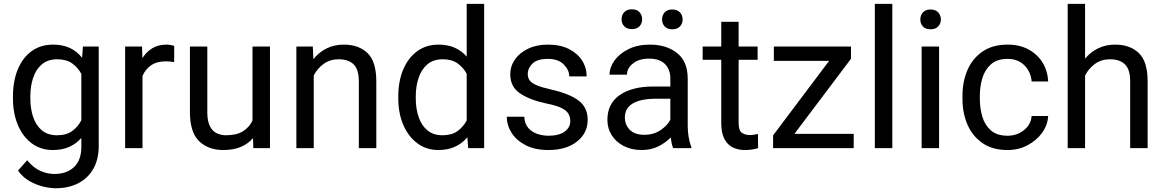

<svg xmlns="http://www.w3.org/2000/svg" viewBox="-20 -770 6052 998"><path d="M47.4 -258.3V-268.6Q47.4 -349.1 72.8 -409.9Q98.1 -470.7 144.8 -504.4Q191.4 -538.1 255.9 -538.1Q306.2 -538.1 343.5 -520.5Q380.9 -502.9 406.7 -469.7L411.1 -528.3H493.2V-11.2Q493.2 58.6 464.8 107.9Q436.5 157.2 386 182.9Q335.4 208.5 269.5 208.5Q242.2 208.5 205.3 200Q168.5 191.4 133.1 171.1Q97.7 150.9 73.7 116.7L121.1 63Q154.3 103 190.7 118.7Q227.1 134.3 262.7 134.3Q326.7 134.3 364.7 98.4Q402.8 62.5 402.8 -6.8V-53.2Q377 -22.9 340.1 -6.6Q303.2 9.8 254.9 9.8Q191.4 9.8 144.8 -25.1Q98.1 -60.1 72.8 -120.6Q47.4 -181.2 47.4 -258.3ZM137.7 -268.6V-258.3Q137.7 -206.1 152.1 -162.4Q166.5 -118.7 197.3 -92.8Q228 -66.9 276.9 -66.9Q325.2 -66.9 355.2 -88.9Q385.3 -110.8 402.8 -145V-385.7Q385.7 -418.5 355.5 -440.2Q325.2 -461.9 277.8 -461.9Q228.5 -461.9 197.5 -435.5Q166.5 -409.2 152.1 -365.2Q137.7 -321.3 137.7 -268.6Z M885.7 -531.2 885.3 -447.3Q865.2 -451.2 841.3 -451.2Q794.9 -451.2 765.1 -430.4Q735.4 -409.7 720.7 -375V0H630.4V-528.3H718.3L720.2 -467.8Q740.2 -500 771.2 -519Q802.2 -538.1 845.7 -538.1Q855.5 -538.1 868.2 -535.9Q880.9 -533.7 885.7 -531.2Z M1296.9 0 1294.9 -52.2Q1270.5 -22.9 1232.4 -6.6Q1194.3 9.8 1140.6 9.8Q1063 9.8 1015.1 -36.1Q967.3 -82 967.3 -187.5V-528.3H1057.6V-186.5Q1057.6 -139.2 1071.5 -113Q1085.4 -86.9 1107.9 -76.9Q1130.4 -66.9 1154.8 -66.9Q1210 -66.9 1243.2 -87.9Q1276.4 -108.9 1292.5 -143.6V-528.3H1383.3V0Z M1739.7 -461.9Q1696.3 -461.9 1663.1 -438.5Q1629.9 -415 1610.8 -377.4V0H1520.5V-528.3H1606L1608.9 -462.4Q1637.2 -498 1677.2 -518.1Q1717.3 -538.1 1766.6 -538.1Q1844.7 -538.1 1890.4 -494.1Q1936 -450.2 1936 -346.2V0H1845.2V-347.2Q1845.2 -409.2 1818.1 -435.5Q1791 -461.9 1739.7 -461.9Z M2050.3 -258.3V-268.6Q2050.3 -349.1 2076.4 -409.9Q2102.5 -470.7 2149.4 -504.4Q2196.3 -538.1 2259.3 -538.1Q2307.1 -538.1 2343.5 -522Q2379.9 -505.9 2405.8 -475.6V-750H2496.6V0H2413.6L2409.2 -56.6Q2383.3 -24.9 2345.7 -7.6Q2308.1 9.8 2258.3 9.8Q2196.3 9.8 2149.4 -25.1Q2102.5 -60.1 2076.4 -120.6Q2050.3 -181.2 2050.3 -258.3ZM2141.1 -268.6V-258.3Q2141.1 -206.1 2155.8 -162.4Q2170.4 -118.7 2201.2 -92.8Q2231.9 -66.9 2280.8 -66.9Q2328.1 -66.9 2357.9 -88.4Q2387.7 -109.9 2405.8 -143.6V-386.7Q2388.2 -419.4 2358.2 -440.7Q2328.1 -461.9 2281.7 -461.9Q2232.4 -461.9 2201.4 -435.5Q2170.4 -409.2 2155.8 -365.2Q2141.1 -321.3 2141.1 -268.6Z M2944.3 -140.1Q2944.3 -159.7 2935.8 -176.5Q2927.2 -193.4 2901.1 -207.3Q2875 -221.2 2822.8 -231.4Q2734.4 -250 2683.3 -284.4Q2632.3 -318.8 2632.3 -383.8Q2632.3 -425.8 2656.5 -460.7Q2680.7 -495.6 2724.9 -516.8Q2769 -538.1 2828.1 -538.1Q2891.6 -538.1 2936.5 -515.6Q2981.4 -493.2 3005.4 -455.8Q3029.3 -418.5 3029.3 -373H2939Q2939 -405.8 2910.4 -434.8Q2881.8 -463.9 2828.1 -463.9Q2772 -463.9 2747.6 -439.5Q2723.1 -415 2723.1 -386.2Q2723.1 -366.7 2732.9 -352.5Q2742.7 -338.4 2768.8 -327.1Q2794.9 -315.9 2844.7 -304.7Q2942.4 -282.2 2988.5 -246.6Q3034.7 -210.9 3034.7 -147Q3034.7 -77.6 2978.8 -33.9Q2922.9 9.8 2830.6 9.8Q2760.7 9.8 2712.4 -15.1Q2664.1 -40 2639.2 -79.6Q2614.3 -119.1 2614.3 -163.1H2705.1Q2707 -126 2726.6 -104.2Q2746.1 -82.5 2774.4 -73.5Q2802.7 -64.5 2830.6 -64.5Q2885.7 -64.5 2915 -85.9Q2944.3 -107.4 2944.3 -140.1Z M3479 0Q3474.6 -9.8 3471.4 -24.7Q3468.3 -39.6 3466.3 -55.7Q3440.9 -28.8 3402.8 -9.5Q3364.7 9.8 3315.9 9.8Q3262.2 9.8 3221.9 -11.2Q3181.6 -32.2 3159.4 -67.6Q3137.2 -103 3137.2 -147Q3137.2 -231.9 3201.7 -276.1Q3266.1 -320.3 3375 -320.3H3464.4V-362.3Q3464.4 -409.2 3436.3 -437.3Q3408.2 -465.3 3353 -465.3Q3301.8 -465.3 3270.3 -440.2Q3238.8 -415 3238.8 -381.8H3148.4Q3148.4 -419.9 3174.3 -455.8Q3200.2 -491.7 3247.3 -514.9Q3294.4 -538.1 3358.4 -538.1Q3444.3 -538.1 3499.5 -494.1Q3554.7 -450.2 3554.7 -361.3V-115.2Q3554.7 -88.9 3559.3 -59.1Q3564 -29.3 3573.2 -7.8V0ZM3329.1 -69.3Q3377.9 -69.3 3413.8 -93.8Q3449.7 -118.2 3464.4 -147.9V-256.8H3389.6Q3312 -256.8 3270 -232.7Q3228 -208.5 3228 -159.2Q3228 -121.6 3253.4 -95.5Q3278.8 -69.3 3329.1 -69.3ZM3210.9 -669.4Q3210.9 -691.4 3224.6 -706.5Q3238.3 -721.7 3264.2 -721.7Q3290.5 -721.7 3304.2 -706.5Q3317.9 -691.4 3317.9 -669.4Q3317.9 -648.4 3304.2 -633.5Q3290.5 -618.7 3264.2 -618.7Q3238.3 -618.7 3224.6 -633.5Q3210.9 -648.4 3210.9 -669.4ZM3421.4 -668.5Q3421.4 -690.4 3434.8 -705.6Q3448.2 -720.7 3474.6 -720.7Q3500.5 -720.7 3514.4 -705.6Q3528.3 -690.4 3528.3 -668.5Q3528.3 -647.5 3514.4 -632.6Q3500.5 -617.7 3474.6 -617.7Q3448.2 -617.7 3434.8 -632.6Q3421.4 -647.5 3421.4 -668.5Z M3918 -528.3V-459H3819.3V-130.9Q3819.3 -90.3 3837.2 -79.1Q3855 -67.9 3877.4 -67.9Q3888.7 -67.9 3901.1 -70.1Q3913.6 -72.3 3919.9 -73.7L3920.4 0Q3909.7 3.4 3892.3 6.6Q3875 9.8 3850.6 9.8Q3817.4 9.8 3789.6 -3.4Q3761.7 -16.6 3745.4 -47.6Q3729 -78.6 3729 -131.3V-459H3632.3V-528.3H3729V-656.7H3819.3V-528.3Z M4417.5 -74.2V0H3998.5V-66.4L4289.6 -453.6H4002.4V-528.3H4403.3V-464.4L4109.4 -74.2Z M4618.2 -750V0H4527.3V-750Z M4763.7 -668.5Q4763.7 -690.4 4777.1 -705.6Q4790.5 -720.7 4816.9 -720.7Q4842.8 -720.7 4856.7 -705.6Q4870.6 -690.4 4870.6 -668.5Q4870.6 -647.5 4856.7 -632.6Q4842.8 -617.7 4816.9 -617.7Q4790.5 -617.7 4777.1 -632.6Q4763.7 -647.5 4763.7 -668.5ZM4861.3 -528.3V0H4770.5V-528.3Z M5217.8 -64.5Q5266.1 -64.5 5302.5 -93.5Q5338.9 -122.6 5342.3 -167H5428.2Q5425.8 -120.1 5396.7 -79.8Q5367.7 -39.6 5320.8 -14.9Q5273.9 9.8 5217.8 9.8Q5138.2 9.8 5086.2 -26.6Q5034.2 -63 5008.5 -123Q4982.9 -183.1 4982.9 -253.9V-274.4Q4982.9 -345.2 5008.5 -405.3Q5034.2 -465.3 5086.4 -501.7Q5138.7 -538.1 5217.8 -538.1Q5279.8 -538.1 5326.2 -512.9Q5372.6 -487.8 5399.2 -444.6Q5425.8 -401.4 5428.2 -346.7H5342.3Q5338.9 -395.5 5305.4 -429.7Q5272 -463.9 5217.8 -463.9Q5162.1 -463.9 5130.6 -435.5Q5099.1 -407.2 5086.2 -363.8Q5073.2 -320.3 5073.2 -274.4V-253.9Q5073.2 -207.5 5085.9 -164.1Q5098.6 -120.6 5130.1 -92.5Q5161.6 -64.5 5217.8 -64.5Z M5620.1 -750V-465.3Q5648.4 -499.5 5688 -518.8Q5727.5 -538.1 5775.9 -538.1Q5854 -538.1 5899.7 -494.1Q5945.3 -450.2 5945.3 -346.2V0H5854.5V-347.2Q5854.5 -409.2 5827.4 -435.5Q5800.3 -461.9 5749 -461.9Q5705.6 -461.9 5672.4 -438.5Q5639.2 -415 5620.1 -377.4V0H5529.8V-750Z"/></svg>

Font: Vazirmatn UI
Style: Regular
Weight: 400
Designer: Saber Rastikerdar
Foundry: Saber Rastikerdar
Version: Version 33.003